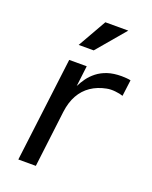

<svg xmlns="http://www.w3.org/2000/svg" viewBox="-135 -790 685 865"><g transform="rotate(20 207.0 -357.5)"><path d="M61 0 123 -500H207L195 -401Q205 -421 219 -440.5Q233 -460 254 -476.5Q275 -493 303.5 -502.5Q332 -512 371 -512Q379 -512 393 -511Q407 -510 414 -508L404 -430Q390 -435 367 -437.5Q344 -440 325 -436Q284 -428 253 -407Q222 -386 203 -352Q184 -318 178 -270L145 0ZM212 -578H140L218 -715H328Z"/></g></svg>

Font: Inclusive Sans
Style: Italic
Weight: 400
Italic angle: -7°
Designer: Olivia King
Foundry: Olivia King
Version: Version 2.004